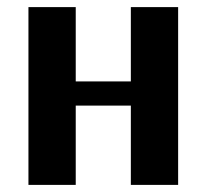

<svg xmlns="http://www.w3.org/2000/svg" viewBox="-20 -520 581 540"><path d="M60 0V-500H193V-291H348V-500H481V0H348V-223H193V0Z"/></svg>

Font: Arsenal
Style: Bold
Weight: 700
Designer: Andrij Shevchenko
Foundry: Stairsfor
Version: Version 2.001;PS 002.001;hotconv 1.0.88;makeotf.lib2.5.64775